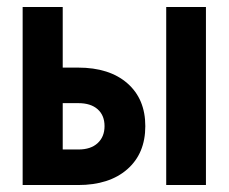

<svg xmlns="http://www.w3.org/2000/svg" viewBox="-20 -531 656 551"><path d="M45 0V-511H160V-337H204Q294 -337 345.5 -292Q397 -247 397 -169Q397 -90.5 345.2 -45.2Q293.5 0 204 0ZM160 -102H205Q240.5 -102 260.2 -120.2Q280 -138.5 280 -169Q280 -200 260.2 -217.5Q240.5 -235 205 -235H160ZM457 0V-511H571V0Z"/></svg>

Font: Overpass Mono
Style: Bold
Weight: 700
Monospace: yes
Designer: Delve Withrington, Dave Bailey
Foundry: Delve Fonts LLC
Version: Version 4.000